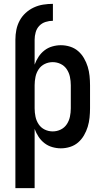

<svg xmlns="http://www.w3.org/2000/svg" viewBox="-20 -763 540 998"><path d="M60 -557Q60 -583 65 -608Q70 -633 82 -655.5Q94 -678 113 -695.5Q132 -713 155.5 -724Q179 -735 204.5 -739Q230 -743 255 -743V-655Q236 -655 217 -649Q198 -643 184.5 -629Q171 -615 165.5 -595.5Q160 -576 160 -557ZM60 215V-557H160V-427Q168 -449 180.5 -468Q193 -487 211 -501Q229 -515 251.5 -521.5Q274 -528 296 -528Q321 -528 344.5 -520.5Q368 -513 386 -497.5Q404 -482 416.5 -460.5Q429 -439 436 -416Q443 -393 445.5 -368.5Q448 -344 448 -320V-200Q448 -176 445.5 -151.5Q443 -127 436 -104Q429 -81 416.5 -59.5Q404 -38 386 -22.5Q368 -7 344.5 0.5Q321 8 296 8Q274 8 251.5 1.5Q229 -5 211 -19Q193 -33 180.5 -52Q168 -71 160 -93V215ZM254 -80Q276 -80 295.5 -89.5Q315 -99 327 -117Q339 -135 343.5 -156.5Q348 -178 348 -200V-320Q348 -342 343.5 -363.5Q339 -385 327 -403Q315 -421 295.5 -430.5Q276 -440 254 -440Q232 -440 212.5 -430.5Q193 -421 181 -403Q169 -385 164.5 -363.5Q160 -342 160 -320V-200Q160 -178 164.5 -156.5Q169 -135 181 -117Q193 -99 212.5 -89.5Q232 -80 254 -80Z"/></svg>

Font: Iosevka Semibold
Style: Regular
Weight: 600
Monospace: yes
Designer: Belleve Invis
Foundry: Belleve Invis
Version: Version 33.2.3; ttfautohint (v1.8.4)